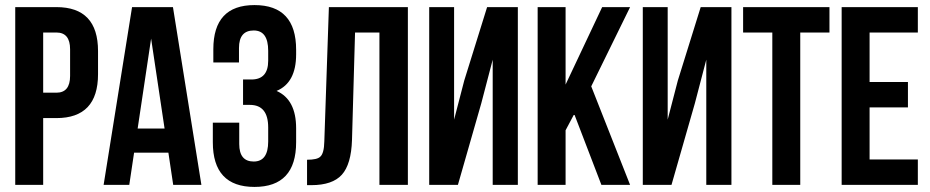

<svg xmlns="http://www.w3.org/2000/svg" viewBox="-20 -728 3662 756"><path d="M202 -700Q366 -700 366 -527V-436Q366 -263 202 -263H150V0H40V-700ZM150 -600V-363H202Q256 -363 256 -429V-534Q256 -600 202 -600Z M773 0H662L643 -127H508L489 0H388L500 -700H661ZM522 -222H628L575 -576Z M1036 -528Q1036 -608 979 -608Q921 -608 921 -539V-482H820V-534Q820 -708 982 -708Q1146 -708 1146 -532V-514Q1146 -402 1069 -370Q1146 -336 1146 -223V-168Q1146 8 982 8Q818 8 818 -168V-245H922V-161Q922 -92 979 -92Q1036 -92 1036 -171V-226Q1036 -315 964 -315H937V-415H970Q1036 -415 1036 -489Z M1189 -99Q1229 -99 1241 -111Q1256 -124 1257 -171L1275 -700H1586V0H1474V-600H1378L1366 -177Q1363 -81 1326 -40Q1289 1 1206 1H1189Z M1783 0H1670V-700H1768V-257L1808 -411L1898 -700H2019V0H1920V-493L1875 -321Z M2241 -279 2207 -215V0H2097V-700H2207V-395L2351 -700H2461L2308 -388L2461 0H2348Z M2624 0H2511V-700H2609V-257L2649 -411L2739 -700H2860V0H2761V-493L2716 -321Z M2906 -700H3246V-600H3131V0H3021V-600H2906Z M3404 -405H3555V-305H3404V-100H3594V0H3294V-700H3594V-600H3404Z"/></svg>

Font: Adderley Bold
Style: Regular
Weight: 700
Designer: gorohovskiy
Version: Version 1.003 November 13, 2017